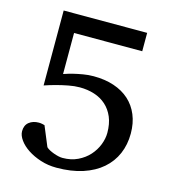

<svg xmlns="http://www.w3.org/2000/svg" viewBox="-104 -757 771 858"><g transform="rotate(15 281.5 -327.5)"><path d="M517.1 -216.8Q517.1 -166 498.8 -123.3Q480.5 -80.6 444.8 -49.6Q409.2 -18.6 356.4 -1.2Q303.7 16.1 234.9 16.1Q195.8 16.1 161.4 4.9Q127 -6.3 101.1 -23.4Q75.2 -40.5 60.1 -61.5Q44.9 -82.5 44.9 -102.1Q44.9 -129.4 62.7 -143.8Q80.6 -158.2 107.9 -158.2Q116.2 -158.2 124 -156.5Q131.8 -154.8 134.8 -153.8L172.9 -62Q178.7 -56.2 188.5 -51Q198.2 -45.9 209 -42Q219.7 -38.1 230.5 -35.6Q241.2 -33.2 250 -33.2Q289.6 -33.2 320.3 -48.1Q351.1 -63 372.1 -86.4Q393.1 -109.9 404.1 -138.2Q415 -166.5 415 -192.9Q415 -234.9 401.9 -265.9Q388.7 -296.9 365.7 -317.4Q342.8 -337.9 311.5 -347.9Q280.3 -357.9 244.1 -357.9Q219.2 -357.9 191.7 -352.5Q164.1 -347.2 140.1 -340.8Q112.3 -333.5 85 -324.2V-670.9H471.2V-585.9H155.8V-396Q156.7 -396 168.5 -400.1Q180.2 -404.3 199.2 -408.9Q218.3 -413.6 242.2 -417.7Q266.1 -421.9 291 -421.9Q343.3 -421.9 385 -408Q426.8 -394 456.1 -367.7Q485.4 -341.3 501.2 -303.2Q517.1 -265.1 517.1 -216.8Z"/></g></svg>

Font: BabelStone Ogham Bound
Style: Italic
Weight: 400
Italic angle: -30°
Designer: Andrew West
Foundry: BabelStone
Version: Version 2.02 March 14, 2022